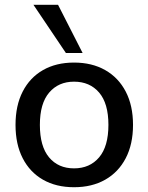

<svg xmlns="http://www.w3.org/2000/svg" viewBox="-20 -775 621 804"><path d="M290 9Q215 9 160 -22.5Q105 -54 75 -112.5Q45 -171 45 -252Q45 -333 75 -391.5Q105 -450 160 -481.5Q215 -513 290 -513Q365 -513 420.5 -481.5Q476 -450 506.5 -391.5Q537 -333 537 -252Q537 -171 506.5 -112.5Q476 -54 420.5 -22.5Q365 9 290 9ZM290 -70Q356 -70 395 -116Q434 -162 434 -252Q434 -342 395 -387.5Q356 -433 290 -433Q225 -433 186 -387.5Q147 -342 147 -252Q147 -162 185.5 -116Q224 -70 290 -70ZM256 -553 120 -755H223L326 -553Z"/></svg>

Font: Mulish ExtraLight SemiBold
Style: Regular
Weight: 600
Version: Version 3.603